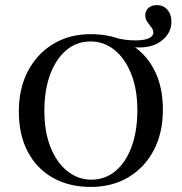

<svg xmlns="http://www.w3.org/2000/svg" viewBox="-20 -715 706 746"><path d="M521.8 -530.6Q508.1 -530.6 491.5 -532.7Q475 -534.7 456.5 -539.5L431.5 -566.9Q454 -562.1 471 -560.1Q487.9 -558.1 507.3 -558.1Q541.1 -558.1 558.5 -566.5Q575.8 -575 575.8 -587.9Q575.8 -599.2 568.1 -608.9Q560.5 -618.5 552.4 -629.8Q544.4 -641.1 544.4 -655.6Q544.4 -673.4 556.9 -684.3Q569.4 -695.2 589.5 -695.2Q614.5 -695.2 630.2 -677.4Q646 -659.7 646 -630.6Q646 -588.7 611.7 -559.7Q577.4 -530.6 521.8 -530.6ZM333.1 11.3Q248.4 11.3 185.5 -24.2Q122.6 -59.7 87.9 -125.4Q53.2 -191.1 53.2 -282.3Q53.2 -371.8 88.7 -439.1Q124.2 -506.5 187.1 -544.4Q250 -582.3 333.1 -582.3Q417.7 -582.3 480.6 -546.8Q543.5 -511.3 578.2 -445.6Q612.9 -379.8 612.9 -288.7Q612.9 -199.2 577.8 -131.9Q542.7 -64.5 479.4 -26.6Q416.1 11.3 333.1 11.3ZM334.7 -16.9Q388.7 -16.9 429 -50.8Q469.4 -84.7 491.5 -145.6Q513.7 -206.5 513.7 -286.3Q513.7 -368.5 489.5 -428.6Q465.3 -488.7 424.2 -521.4Q383.1 -554 331.5 -554Q278.2 -554 237.9 -520.2Q197.6 -486.3 175 -425.8Q152.4 -365.3 152.4 -284.7Q152.4 -202.4 176.6 -142.3Q200.8 -82.3 242.3 -49.6Q283.9 -16.9 334.7 -16.9Z"/></svg>

Font: Playfair 5pt SemiExpanded Light Medium
Style: Regular
Weight: 500
Version: Version 2.203